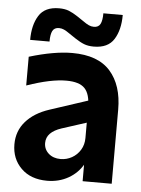

<svg xmlns="http://www.w3.org/2000/svg" viewBox="-55 -811 634 866"><g transform="rotate(5 262.5 -378.0)"><path d="M371.6 -272.7 235.2 -228.7Q202.1 -217.8 184.7 -200.1Q167.4 -182.3 167.4 -157.1Q167.4 -128.7 188.4 -109.8Q209.5 -90.9 243 -90.9Q270.2 -90.9 294.1 -104.2Q317.9 -117.6 332.3 -141.3Q346.6 -165.1 346.6 -195V-334.6Q346.6 -394.1 321.9 -419.8Q297.3 -445.4 238.7 -445.4Q203.7 -445.4 160.1 -436.4Q116.4 -427.4 59.8 -407.9V-538Q172.6 -572 254.5 -572Q371.1 -572 426.9 -508.9Q482.6 -445.8 482.6 -335.6V0H350.9V-119L358.6 -180H378.4Q378.4 -124 354.4 -80.5Q330.4 -37 287.4 -12.5Q244.4 12 190.8 12Q116.5 12 73.2 -30.9Q29.9 -73.7 29.9 -139.4Q29.9 -199.5 67.7 -242.6Q105.4 -285.8 173.6 -308.2L371.6 -373.2ZM261.9 -639.1 234.6 -657.5Q218.7 -668.8 207.7 -673.8Q196.7 -678.8 185 -678.8Q163.7 -678.8 155.5 -662.9Q147.3 -647 147.3 -614.4H59.6Q59.6 -682.2 86.5 -724.9Q113.3 -767.7 177.8 -767.7Q203.3 -767.7 221.6 -760.6Q240 -753.4 263.6 -737.8L290.9 -719.4Q306.7 -708.1 317.7 -703.1Q328.7 -698.1 340.5 -698.1Q361.7 -698.1 369.9 -714Q378.2 -729.9 378.2 -762.5H465.9Q465.9 -695.1 439 -652.1Q412.2 -609.2 347.6 -609.2Q322.2 -609.2 303.8 -616.4Q285.5 -623.5 261.9 -639.1Z"/></g></svg>

Font: TASA Explorer VF
Style: Regular
Weight: 400
Designer: Weizhong Zhang
Foundry: Local Remote
Version: Version 1.000;Glyphs 3.2 (3192)